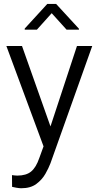

<svg xmlns="http://www.w3.org/2000/svg" viewBox="-20 -768 514 1001"><path d="M94.7 -528.3 243.2 -108.9 381.3 -528.3H460.9L243.2 83Q233.9 107.9 216.6 138.4Q199.2 168.9 169.2 191.2Q139.2 213.4 90.8 213.4Q80.6 213.4 65.2 210.7Q49.8 208 43 206.1L42.5 145Q47.9 146 57.1 146.7Q66.4 147.5 69.8 147.5Q116.7 147.5 142.3 126.2Q168 105 184.6 56.6L207 -4.9L13.2 -528.3ZM272.5 -747.6 391.6 -618.2V-613.3H327.1L249.5 -699.2L172.4 -613.3H108.9V-619.1L226.6 -747.6Z"/></svg>

Font: Vazirmatn FD Light
Style: Regular
Weight: 300
Designer: Saber Rastikerdar
Foundry: Saber Rastikerdar
Version: Version 33.003